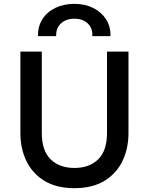

<svg xmlns="http://www.w3.org/2000/svg" viewBox="-20 -970 779 1005"><path d="M369.6 15Q275.9 15 213.1 -23.1Q150.2 -61.2 118.5 -126.4Q86.8 -191.6 86.8 -273V-700H198.8V-273.9Q198.8 -181.7 244.8 -136.3Q290.9 -90.9 369.6 -90.9Q448.2 -90.9 494.2 -136.3Q540.1 -181.7 540.1 -273.9V-700H652.5V-273Q652.5 -191.8 620.8 -126.6Q589 -61.4 526.2 -23.2Q463.3 15 369.6 15ZM179.2 -780.9Q177.6 -831.5 201.9 -869.5Q226.1 -907.6 269.7 -928.7Q313.3 -949.8 369.6 -949.8Q425.6 -949.8 468.6 -928Q511.6 -906.2 535.7 -868.1Q559.7 -829.9 558.4 -780.9H463.2Q465.7 -822.1 439.6 -847.1Q413.5 -872 369.6 -872Q325.2 -872 298.8 -847.1Q272.3 -822.1 274.1 -780.9Z"/></svg>

Font: Geologica Thin
Style: Regular
Weight: 100
Version: Version 1.010;gftools[0.9.28]